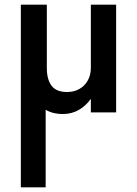

<svg xmlns="http://www.w3.org/2000/svg" viewBox="-20 -480 583 820"><path d="M180 -460H69V320H175V-11Q193 -1 211 3Q229 7 248 7Q286 7 316.5 -10.5Q347 -28 368 -58V0H476V-460H368V-190Q368 -160 355 -136.5Q342 -113 319 -100Q296 -87 266 -87Q221 -87 200.5 -113.5Q180 -140 180 -190Z"/></svg>

Font: Jost Medium
Style: Regular
Weight: 500
Version: Version 3.710